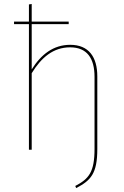

<svg xmlns="http://www.w3.org/2000/svg" viewBox="-20 -754 626 967"><path d="M333.6 -528.3C249.1 -528.3 187.2 -480.2 139.7 -404.4V-632.4H326V-645.1H139.7V-733.9L125.7 -731.7V-645.1H50.7V-632.4H125.7V0H139.7V-385.3C188.1 -464.4 248.3 -515.6 333.1 -515.6C418 -515.6 456.1 -461 456.1 -367.1V-4.4C456.1 113.2 427.6 146.6 359.1 182.6L363.6 193.2C437.3 154.9 470.1 120.6 470.1 -4V-368.8C470.1 -467.1 427.1 -528.3 333.6 -528.3Z"/></svg>

Font: Fira Sans Hair
Style: Regular
Weight: 100
Designer: bBox Type GmbH & Carrois Corporate GbR & Edenspiekermann AG
Foundry: bBox Type GmbH & Carrois Corporate GbR & Edenspiekermann AG
Version: Version 4.300;PS 004.300;hotconv 1.0.88;makeotf.lib2.5.64775